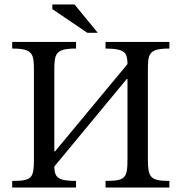

<svg xmlns="http://www.w3.org/2000/svg" viewBox="-20 -846 820 866"><path d="M555 -131C555 -43 547 -30 456 -30V0H744V-30C656 -30 647 -47 647 -131V-525C647 -603 649 -627 744 -627V-657H456V-627C549 -627 554 -604 555 -557L228 -163H225V-525C225 -603 228 -627 323 -627V-657H35V-627C130 -627 133 -603 133 -525V-131C133 -43 126 -30 35 -30V0H323V-30C240 -30 226 -46 225 -95L552 -490H555ZM316 -826H216V-805L374 -698H421Z"/></svg>

Font: STIX Two Math
Style: Regular
Weight: 400
Designer: Ross Mills, John Hudson & Paul Hanslow, Tiro Typeworks Ltd; with portions MicroPress Inc., with additions and correction
Foundry: Tiro Typeworks Ltd
Version: Version 2.02 b142